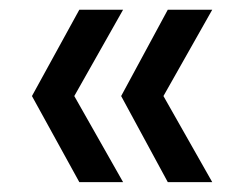

<svg xmlns="http://www.w3.org/2000/svg" viewBox="-20 -490 501 390"><path d="M44.9 -294.9 141.1 -470.2H230L130.9 -294.9L230 -120.1H141.1ZM226.1 -294.9 320.8 -470.2H411.1L312 -294.9L411.1 -120.1H320.8Z"/></svg>

Font: PoppinsZ
Style: Regular
Weight: 400
Designer: Ninad Kale (Devanagari), Jonny Pinhorn (Latin)
Foundry: Indian Type Foundry
Version: Version 3.002;FEAKit 1.0